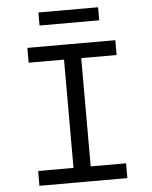

<svg xmlns="http://www.w3.org/2000/svg" viewBox="-58 -919 767 968"><g transform="rotate(-5 325.0 -435.5)"><path d="M281 0V-698H368V0ZM102 -698H547V-623H102ZM102 -75H547V0H102ZM173 -805V-871H475V-805Z"/></g></svg>

Font: Azeret Mono Thin Light
Style: Regular
Weight: 300
Version: Version 1.002